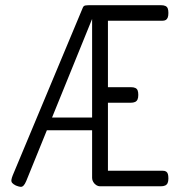

<svg xmlns="http://www.w3.org/2000/svg" viewBox="-20 -707 703 740"><path d="M365 11Q358 11 351 6.5Q344 2 339.5 -5.5Q335 -13 335 -21V-634L81 -9Q76 3 70.5 8.5Q65 14 58 13Q51 12 41 8Q31 3 27 -2Q23 -7 24 -14Q25 -21 29 -31L299 -677Q302 -685 309.5 -686Q317 -687 328 -687H600Q611 -687 617.5 -684Q624 -681 626.5 -674.5Q629 -668 629 -657Q629 -646 626.5 -639.5Q624 -633 619 -630Q614 -627 605 -627H396V-371H484Q495 -371 501.5 -368Q508 -365 510.5 -358.5Q513 -352 513 -341Q513 -330 510 -323.5Q507 -317 500.5 -314Q494 -311 483 -311H396V-49H606Q615 -49 620 -46Q625 -43 627 -36.5Q629 -30 629 -19Q629 -8 626 -1.5Q623 5 616.5 8Q610 11 599 11ZM123 -205 151 -254H357V-205Z"/></svg>

Font: Fredoka Condensed Light
Style: Regular
Weight: 300
Width: 3
Designer: Ben Nathan
Foundry: Milena B. Brandão, Ben Nathan
Version: Version 2.001